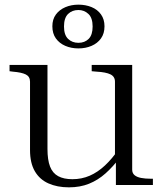

<svg xmlns="http://www.w3.org/2000/svg" viewBox="-20 -795 700 825"><path d="M184 -516V-155Q184 -108 195 -79.5Q206 -51 230 -38Q254 -25 291 -25Q331 -25 365.5 -40Q400 -55 431 -84Q462 -113 490 -154L496 -119Q466 -79 433.5 -50Q401 -21 362.5 -5.5Q324 10 276 10Q226 10 188 -7Q150 -24 129.5 -59.5Q109 -95 109 -150V-444Q109 -466 91 -475Q73 -484 36 -487L21 -489V-516ZM548 -516V-66Q548 -51 558 -42.5Q568 -34 586 -30.5Q604 -27 628 -27H637V0H478V-108L474 -111V-444Q474 -466 454.5 -475.5Q435 -485 396 -487L374 -489V-516ZM255 -681Q255 -645 272.5 -628Q290 -611 317 -611Q344 -611 361 -628Q378 -645 378 -681Q378 -718 360 -735Q342 -752 317 -752Q290 -752 272.5 -735Q255 -718 255 -681ZM429 -682Q429 -651 414 -630Q399 -609 373.5 -598Q348 -587 317 -587Q286 -587 260.5 -598Q235 -609 220 -630Q205 -651 205 -682Q205 -712 220 -732.5Q235 -753 260.5 -764Q286 -775 317 -775Q348 -775 373.5 -764.5Q399 -754 414 -733Q429 -712 429 -682Z"/></svg>

Font: Roboto Serif 120pt Expanded Light
Style: Regular
Weight: 300
Width: 7
Designer: Greg Gazdowicz
Foundry: Commercial Type
Version: Version 1.008